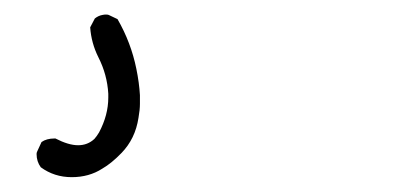

<svg xmlns="http://www.w3.org/2000/svg" viewBox="-20 22 540 264"><path d="M120.6 253.9Q133.3 246.6 147 232.4Q166 212.9 170.4 184.1Q172.4 172.9 172.4 164.8Q172.4 156.7 172.4 152.8Q171.4 135.7 167.5 116.7Q160.2 80.6 141.6 48.3L129.4 42.5Q127.9 42 125.7 42Q123.5 42 121.1 42.5Q115.2 43.5 110.4 47.4L104 59.6Q105.5 81.1 115.2 100.6Q127.4 124.5 128.9 150.9Q128.9 153.8 128.9 156.2Q128.9 180.2 116.2 204.1Q113.3 209 109.9 212.9Q100.6 221.7 87.4 221.7Q74.2 221.7 56.2 212.4Q55.7 212.4 55.2 212.4Q43.9 212.4 37.1 217.3L30.8 231Q30.3 232.4 30.3 233.9Q30.3 244.1 36.1 252Q54.7 265.6 78.6 265.6Q102.5 265.6 120.6 253.9Z"/></svg>

Font: NaikaiFont
Style: Light
Weight: 300
Version: Version 1.89